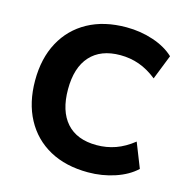

<svg xmlns="http://www.w3.org/2000/svg" viewBox="-107 -818 905 930"><g transform="rotate(15 345.5 -352.5)"><path d="M415 11Q303 11 222 -33.5Q141 -78 97 -160Q53 -242 53 -353Q53 -464 97 -545.5Q141 -627 222 -671.5Q303 -716 415 -716Q486 -716 550 -694.5Q614 -673 654 -635L605 -511Q561 -546 516 -562Q471 -578 421 -578Q323 -578 270.5 -520Q218 -462 218 -353Q218 -244 270 -185.5Q322 -127 421 -127Q471 -127 516 -143Q561 -159 605 -194L654 -70Q614 -32 550 -10.5Q486 11 415 11Z"/></g></svg>

Font: Nunito Sans 11pt ExtraBold
Style: Regular
Weight: 800
Version: Version 3.101;gftools[0.9.27]